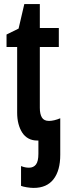

<svg xmlns="http://www.w3.org/2000/svg" viewBox="-20 -680 331 940"><path d="M145 240Q130 240 111.5 237Q93 234 83 230V133Q93 137 102.5 139Q112 141 122 141Q144 141 156 125.5Q168 110 168 73V8Q167 8 165.5 8Q164 8 162 8Q138 8 119.5 -2Q101 -12 89 -30.5Q77 -49 70.5 -73.5Q64 -98 64 -128V-450H12V-511L71 -540L99 -660H175V-543H268V-450H175V-152Q175 -122 185 -105Q195 -88 220 -88Q232 -88 246.5 -91.5Q261 -95 275 -101V78Q275 155 242 197.5Q209 240 145 240Z"/></svg>

Font: Noto Sans Display ExtraCondensed SemiBold
Style: Regular
Weight: 600
Width: 2
Designer: Monotype Design Team
Foundry: Monotype Imaging Inc.
Version: Version 2.003